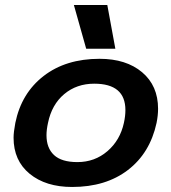

<svg xmlns="http://www.w3.org/2000/svg" viewBox="-20 -729 682 764"><path d="M274 -709H407L439 -535H323ZM34 -181Q34 -203 41 -240Q65 -358 153.5 -426.5Q242 -495 376 -495Q482 -495 545.5 -441.5Q609 -388 609 -296Q609 -270 603 -240Q577 -120 489 -52.5Q401 15 267 15Q162 15 98 -37.5Q34 -90 34 -181ZM473 -240Q479 -267 479 -291Q479 -396 355 -396Q285 -396 235.5 -354.5Q186 -313 171 -240Q165 -213 165 -191Q165 -140 195 -112Q225 -84 288 -84Q357 -84 407.5 -127.5Q458 -171 473 -240Z"/></svg>

Font: Prompt Medium
Style: Italic
Weight: 500
Italic angle: -12°
Designer: Katatrad Team
Foundry: CadsonDemak
Version: Version 1.001